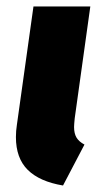

<svg xmlns="http://www.w3.org/2000/svg" viewBox="-20 -553 308 591"><path d="M210 -189Q208 -169 208 -162Q208 -142 215.5 -129.5Q223 -117 240 -108L174 18Q102 6 65.5 -30Q29 -66 29 -131Q29 -150 32 -169L83 -533H258Z"/></svg>

Font: Trujillo ExtraBold
Style: Italic
Weight: 800
Italic angle: -8°
Designer: Fira Sans original fonts by bBox Type GmbH, Carrois Corporate GbR, & Edenspiekermann AG / Changes by Cristiano Sobral
Foundry: Fira Sans original fonts by bBox Type GmbH, Carrois Corporate GbR, & Edenspiekermann AG / Changes by Cristiano Sobral
Version: Version 4.301;July 28, 2020;FontCreator 13.0.0.2655 64-bit